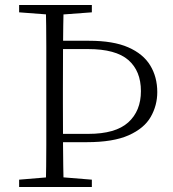

<svg xmlns="http://www.w3.org/2000/svg" viewBox="-20 -743 686 763"><path d="M198 -178V-211H331Q439 -211 489.5 -256.5Q540 -302 540 -381Q540 -461 490 -504.5Q440 -548 330 -548H198V-581H334Q430 -581 489.5 -555Q549 -529 577 -483Q605 -437 605 -377Q605 -324 579 -278.5Q553 -233 491.5 -205.5Q430 -178 325 -178ZM162 0Q164 -83 164 -166Q164 -249 164 -333V-390Q164 -474 164 -557.5Q164 -641 162 -723H233Q231 -641 230.5 -557.5Q230 -474 230 -391V-333Q230 -251 230.5 -167Q231 -83 233 0ZM188 -684 56 -694V-723H345V-694L210 -684ZM56 0V-29L188 -40H210L345 -29V0Z"/></svg>

Font: Noto Serif JP
Style: Regular
Weight: 200
Designer: Ryoko NISHIZUKA 西塚涼子 (kana & ideographs); Frank Grießhammer (Latin, Greek & Cyrillic); Wenlong ZHANG 张文龙 (bopomofo); San
Foundry: Adobe
Version: Version 2.001;hotconv 1.1.0;makeotfexe 2.6.0